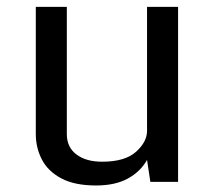

<svg xmlns="http://www.w3.org/2000/svg" viewBox="-20 -538 638 568"><path d="M264.2 10.7Q200.7 10.7 161.4 -10.3Q122.1 -31.2 104 -65.9Q85.9 -100.6 85.9 -141.6V-517.6H177.7V-141.1Q177.7 -102.5 206.1 -81.1Q234.4 -59.6 282.2 -59.6Q349.6 -59.6 382.3 -88.9Q415 -118.2 415 -150.9V-517.6H506.8V0H424.8L415 -64.9Q395.5 -30.3 358.2 -9.8Q320.8 10.7 264.2 10.7Z"/></svg>

Font: Monda
Style: Regular
Weight: 400
Designer: Vernon Adams
Foundry: Vernon Adams
Version: Version 2.100; ttfautohint (v1.8.3)